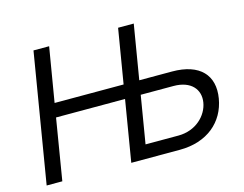

<svg xmlns="http://www.w3.org/2000/svg" viewBox="-99 -885 1328 1043"><g transform="rotate(-15 564.5 -363.5)"><path d="M42.6 0H130.7L187.5 -343.8H575.6L518.5 0H791.2C947.4 0 1046.9 -88.1 1068.2 -214.5C1089.5 -340.9 1017 -421.9 860.8 -421.9H676.5L727.3 -727.3H639.2L588.4 -421.9H200.3L251.4 -727.3H163.4ZM619.3 -76.7 663.7 -343.8H848C947.4 -343.8 992.9 -285.5 981.5 -215.9C970.2 -144.9 903.4 -76.7 804 -76.7Z"/></g></svg>

Font: Margiela Sans
Style: Italic
Weight: 400
Italic angle: -9.39999°
Designer: Stefan Endress, Andreas Faust
Version: Version 1.100;FEAKit 1.0